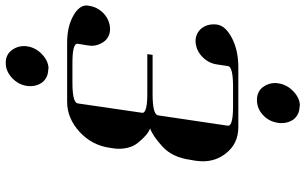

<svg xmlns="http://www.w3.org/2000/svg" viewBox="-224 -652 1097 690"><g transform="rotate(-90 325.0 -307.5)"><path d="M89.8 -127.9Q89.8 -136.2 91.8 -153.8L95.2 -172.9Q104 -236.8 142.1 -272Q180.7 -307.6 208 -316.9Q183.6 -326.2 154.8 -362.8Q134.8 -388.7 134.8 -431.2Q134.8 -441.4 138.2 -460.9Q147 -525.4 194.8 -569.8Q244.1 -615.2 303.2 -615.2H517.1Q575.2 -615.2 615.2 -591.8Q649.9 -571.8 649.9 -544.9Q649.9 -543.9 649.4 -541.5Q648.9 -539.1 648.9 -538.1Q644.5 -505.9 621.1 -483.9Q598.1 -462.4 565.9 -460.9Q536.1 -460.9 519 -483.9Q504.9 -504.9 504.9 -526.9Q504.9 -528.3 505.4 -532.2Q505.9 -536.1 505.9 -538.1L512.2 -577.1Q515.1 -596.2 443.8 -596.2H372.1Q300.8 -596.2 297.9 -577.1L264.2 -346.2Q261.2 -327.1 333 -327.1H475.1L472.2 -308.1H330.1Q257.8 -308.1 254.9 -288.1L217.8 -38.1Q214.8 -19 287.1 -19H358.9Q430.7 -19 432.1 -38.1L438 -77.1Q442.4 -107.9 466.8 -130.9Q489.7 -152.3 521 -153.8Q550.3 -153.8 568.8 -130.9Q582 -112.8 582 -89.8Q582 -80.1 581.1 -76.2Q576.7 -45.4 530.8 -22Q487.3 0 426.8 0H212.9Q152.8 0 118.2 -44.9Q89.8 -80.6 89.8 -127.9ZM227.1 155.8Q227.1 147 228 143.1Q232.9 109.4 255.9 88.9Q279.3 66.9 310.1 66.9Q340.8 66.9 356.9 88.9Q371.1 108.4 371.1 130.9Q371.1 139.2 370.1 143.1Q365.7 174.8 340.8 198.2Q316.4 221.2 289.1 221.2L288.1 220.2Q257.8 220.2 240.2 198.2Q227.1 179.7 227.1 155.8ZM359.9 -747.1Q359.9 -755.9 360.8 -759.8Q365.2 -790.5 389.2 -813Q413.6 -835.9 442.9 -835.9H444.8Q473.1 -835.9 490.2 -813Q503.9 -793.9 503.9 -771Q503.9 -762.7 502.9 -758.8Q498.5 -728 474.1 -705.1Q449.7 -682.1 421.9 -682.1L420.9 -683.1Q390.6 -683.1 373 -705.1Q359.9 -723.6 359.9 -747.1Z"/></g></svg>

Font: Hjet
Style: Italic
Weight: 400
Designer: T. Christopher White
Version: Version 1.2